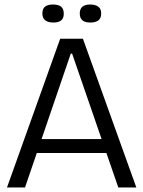

<svg xmlns="http://www.w3.org/2000/svg" viewBox="-20 -832 636 852"><path d="M11 0 247 -660H348L585 0H505L300 -594H294L91 0ZM114 -153V-215H489V-153ZM381 -732Q357 -732 345.5 -742Q334 -752 334 -772Q334 -793 346 -802.5Q358 -812 380 -812Q403 -812 416 -802.5Q429 -793 429 -772Q429 -751 416.5 -741.5Q404 -732 381 -732ZM217 -732Q193 -732 180.5 -742Q168 -752 168 -772Q168 -794 180.5 -803Q193 -812 215 -812Q239 -812 251 -802.5Q263 -793 263 -771Q263 -751 251.5 -741.5Q240 -732 217 -732Z"/></svg>

Font: Bricolage Grotesque 48pt Condensed ExtraBold Light
Style: Regular
Weight: 300
Version: Version 1.000;gftools[0.9.30]